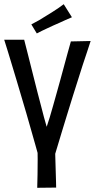

<svg xmlns="http://www.w3.org/2000/svg" viewBox="-22 -893 451 913"><path d="M155 0Q155 -7 156.5 -64Q158 -121 156 -233L239 -224Q240 -184 241 -146Q242 -108 243 -77.5Q244 -47 244.5 -26.5Q245 -6 245 -1ZM-2 -704H93Q102 -669 112.5 -627.5Q123 -586 134 -542Q145 -498 156 -455Q165 -422 172.5 -392Q180 -362 187 -336Q194 -310 200 -290Q207 -310 214.5 -335Q222 -360 230 -388.5Q238 -417 247 -449Q255 -479 264 -510Q273 -541 281 -572.5Q289 -604 298 -635Q307 -666 315 -696L409 -698Q402 -675 392 -646Q382 -617 371 -583Q360 -549 348.5 -512Q337 -475 325 -438Q312 -396 299 -354Q286 -312 274 -272.5Q262 -233 252 -199.5Q242 -166 234 -140H164Q156 -170 146 -204.5Q136 -239 125.5 -276.5Q115 -314 103.5 -353.5Q92 -393 80 -433Q69 -471 57.5 -509Q46 -547 35.5 -582Q25 -617 15.5 -648Q6 -679 -2 -704ZM153 -734 127 -777Q145 -786 164 -797Q183 -808 203 -821Q216 -829 229.5 -837.5Q243 -846 256 -855Q269 -864 281 -873L320 -811Q305 -805 290 -798Q275 -791 260.5 -784.5Q246 -778 232 -772Q218 -765 204 -759Q190 -753 177.5 -746.5Q165 -740 153 -734Z"/></svg>

Font: Truculenta Medium
Style: Regular
Weight: 500
Version: Version 1.002